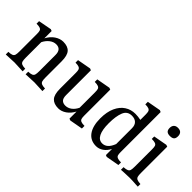

<svg xmlns="http://www.w3.org/2000/svg" viewBox="1 -1237 1826 1826"><g transform="rotate(45 913.5 -324.5)"><path d="M521 -32V3Q436 -2 408 -2Q382 -2 295 3V-32Q327 -33 342 -40Q357 -47 361.5 -62.5Q366 -78 366 -111V-328Q366 -405 300 -405Q265 -405 234 -381Q203 -357 184 -318V-111Q184 -78 188.5 -62.5Q193 -47 207.5 -40Q222 -33 255 -32V3Q167 -2 140 -2Q113 -2 28 3V-32Q61 -33 76 -40Q91 -47 95.5 -62.5Q100 -78 100 -111V-345Q100 -372 95.5 -385.5Q91 -399 75.5 -405Q60 -411 28 -411V-445L161 -470L179 -463V-365Q206 -416 247 -443Q288 -470 330 -470Q391 -470 420.5 -437.5Q450 -405 450 -326V-111Q450 -78 454.5 -62.5Q459 -47 473.5 -40Q488 -33 521 -32Z M1038 -46V-11L906 13L888 6V-89Q862 -40 823 -13.5Q784 13 743 13Q683 13 653 -19.5Q623 -52 623 -131V-344Q623 -371 618.5 -384.5Q614 -398 599 -404.5Q584 -411 552 -411V-445L689 -470L707 -463V-130Q707 -88 724 -70.5Q741 -53 772 -53Q806 -53 835 -74.5Q864 -96 883 -135V-344Q883 -371 878.5 -384.5Q874 -398 858.5 -404.5Q843 -411 811 -411V-445L949 -470L967 -463V-113Q967 -86 971.5 -72.5Q976 -59 991 -52.5Q1006 -46 1038 -46Z M1529 -46V-11L1396 13L1378 6V-76Q1356 -33 1322.5 -10Q1289 13 1251 13Q1175 13 1134 -43.5Q1093 -100 1093 -203Q1093 -290 1120.5 -350Q1148 -410 1194.5 -440Q1241 -470 1300 -470Q1335 -470 1373 -462V-532Q1373 -560 1368.5 -573.5Q1364 -587 1349 -593.5Q1334 -600 1302 -600V-634L1439 -659L1457 -651V-113Q1457 -86 1461.5 -72.5Q1466 -59 1481.5 -52.5Q1497 -46 1529 -46ZM1373 -137V-349Q1373 -391 1350.5 -412.5Q1328 -434 1289 -434Q1228 -434 1205.5 -377.5Q1183 -321 1183 -226Q1183 -138 1206 -92.5Q1229 -47 1274 -47Q1339 -47 1373 -137Z M1578 -31Q1611 -33 1626 -40Q1641 -47 1645.5 -62Q1650 -77 1650 -110V-345Q1650 -372 1645.5 -385.5Q1641 -399 1625.5 -405Q1610 -411 1578 -411V-444L1715 -469L1734 -463V-110Q1734 -77 1738.5 -62Q1743 -47 1757.5 -40Q1772 -33 1805 -31V4Q1796 3 1779 3Q1728 -1 1692 -1Q1663 -1 1608 2L1578 4ZM1737 -605Q1737 -577 1723.5 -564.5Q1710 -552 1680 -552Q1652 -552 1638 -564.5Q1624 -577 1624 -605Q1624 -632 1638.5 -647Q1653 -662 1680 -662Q1709 -662 1723 -647Q1737 -632 1737 -605Z"/></g></svg>

Font: Gupter Medium
Style: Regular
Weight: 500
Designer: Octavio Pardo
Version: Version 1.000